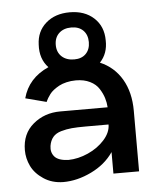

<svg xmlns="http://www.w3.org/2000/svg" viewBox="-46 -614 558 669"><g transform="rotate(-5 232.5 -279.5)"><path d="M312 -389.2Q361.3 -368.2 388.2 -322.3Q415 -276.4 415 -211.9V0H325.2V-75.2Q296.9 -33.7 247.3 -9.8Q197.8 14.2 148.9 14.2Q109.4 13.7 80.1 -5.9Q50.8 -25.4 37.8 -52.2Q24.9 -79.1 24.9 -107.9Q24.9 -165.5 64.5 -198.7Q104 -231.9 159.2 -231.9H325.2Q324.2 -248.5 319.3 -264.4Q314.5 -280.3 303.7 -297.4Q293 -314.5 272.2 -324.7Q251.5 -335 223.1 -335Q205.6 -335 190.2 -331.3Q174.8 -327.6 164.1 -321.8Q153.3 -315.9 144.5 -309.1Q135.7 -302.2 130.6 -295.2Q125.5 -288.1 121.8 -282.2Q118.2 -276.4 116.7 -272.5L115.2 -269L42 -288.1Q60.5 -357.4 131.8 -389.2Q102.1 -420.4 105 -470.2Q106.4 -516.6 138.7 -544.9Q170.9 -573.2 222.2 -573.2Q274.4 -573.2 306.6 -543.5Q338.9 -513.7 338.9 -464.8Q340.3 -418.9 312 -389.2ZM223.1 -520Q196.3 -520 180.2 -504.9Q164.1 -489.7 164.1 -463.9Q164.1 -438.5 180.4 -423.3Q196.8 -408.2 224.1 -408.2Q250 -408.2 264.9 -423.3Q279.8 -438.5 279.8 -463.9Q279.8 -489.7 264.6 -504.9Q249.5 -520 223.1 -520ZM172.9 -61Q207.5 -61.5 242.4 -77.1Q277.3 -92.8 300.3 -118.7Q323.2 -144.5 323.2 -171.9H243.2Q212.9 -171.9 194.1 -170.2Q175.3 -168.5 156.7 -163.1Q138.2 -157.7 128.2 -145.8Q118.2 -133.8 115.2 -115.2Q111.8 -92.8 125 -77.6Q138.2 -62.5 172.9 -61Z"/></g></svg>

Font: Neutral Grotesk
Style: Regular
Weight: 400
Designer: Nawras Khrais
Foundry: Nawras Khrais
Version: Version 1.000;PS 001.000;hotconv 1.0.88;makeotf.lib2.5.64775